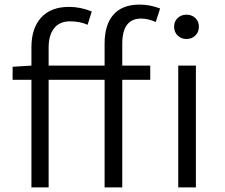

<svg xmlns="http://www.w3.org/2000/svg" viewBox="-20 -817 979 837"><path d="M281 -787Q331 -787 380 -767L362 -709Q328 -724 285 -724Q240 -724 216 -694Q192 -664 192 -609V-531H436V-627Q436 -709 474.5 -753Q513 -797 589 -797Q633 -797 678 -780L659 -721Q626 -736 595 -736Q513 -736 513 -626V-531H635V-469H513V0H436V-469H192V0H117V-469H35V-526L117 -531V-611Q117 -694 159.5 -740.5Q202 -787 281 -787ZM757 -531H834V0H757ZM739 -701Q739 -724 754.5 -738.5Q770 -753 793 -753Q816 -753 831.5 -738.5Q847 -724 847 -701Q847 -677 831.5 -662Q816 -647 793 -647Q770 -647 754.5 -662Q739 -677 739 -701Z"/></svg>

Font: Nebula Sans Book
Style: Regular
Weight: 400
Designer: Paul D. Hunt for Adobe (as Source Sans)
Foundry: Nebula Entertainment & Broadcasting LLC
Version: Version 1.010